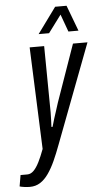

<svg xmlns="http://www.w3.org/2000/svg" viewBox="-122 -762 534 989"><g transform="rotate(-5 145.5 -267.5)"><path d="M-8 189Q-21 189 -36.5 187Q-52 185 -61 182L-51 124H-16Q2 124 17 109Q32 94 46 66Q60 38 74 0L53 -527H128L131 -231Q132 -206 131.5 -183.5Q131 -161 130.5 -142.5Q130 -124 129 -109H135Q137 -114 139.5 -124.5Q142 -135 147 -150Q152 -165 158.5 -185.5Q165 -206 173 -231L277 -527H352L157 -13Q141 30 124.5 66.5Q108 103 88.5 131Q69 159 45.5 174Q22 189 -8 189ZM105 -591 202 -724H261L311 -591H259L215 -712H249L159 -591Z"/></g></svg>

Font: Archivo ExtraCondensed
Style: Italic
Weight: 400
Width: 2
Italic angle: -10°
Designer: Hector Gatti
Foundry: Omnibus-Type
Version: Version 2.001